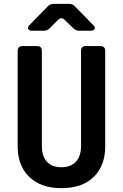

<svg xmlns="http://www.w3.org/2000/svg" viewBox="-20 -970 640 1000"><path d="M300 10Q193 10 132.5 -48.5Q72 -107 72 -208V-705Q72 -730 97 -730H173Q198 -730 198 -705V-209Q198 -157 224 -128Q250 -99 300 -99Q349 -99 375.5 -128Q402 -157 402 -209V-705Q402 -730 427 -730H503Q528 -730 528 -705V-208Q528 -107 468 -48.5Q408 10 300 10ZM148 -810Q131 -810 127 -819.5Q123 -829 134 -840L229 -937Q241 -950 259 -950H340Q358 -950 370 -937L465 -840Q477 -829 473 -819.5Q469 -810 452 -810H392Q375 -810 363 -822L316 -867Q299 -884 282 -866L239 -823Q227 -810 209 -810Z"/></svg>

Font: Pitagon Sans Mono
Style: Bold
Weight: 700
Monospace: yes
Designer: Travis Tran
Foundry: Pitagon
Version: Version 1.001; ttfautohint (v1.8.4.7-5d5b);gftools[0.9.26]